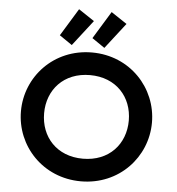

<svg xmlns="http://www.w3.org/2000/svg" viewBox="-61 -992 972 1057"><g transform="rotate(5 425.0 -463.5)"><path d="M425 8C636 8 787 -157 787 -348C787 -539 636 -704 425 -704C214 -704 63 -539 63 -348C63 -157 214 8 425 8ZM191 -348C191 -478 280 -579 425 -579C570 -579 659 -478 659 -348C659 -218 570 -117 425 -117C280 -117 191 -218 191 -348ZM240 -783 310 -735 420 -877 333 -935ZM420 -783 490 -735 600 -877 513 -935Z"/></g></svg>

Font: KT Kiyosuna Sans Bold
Style: Regular
Weight: 700
Designer: [Zen Kaku Gothic] Yoshimichi Ohira
Version: Version 1.010;Glyphs 3.1.2 (3151)